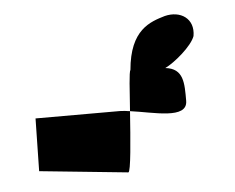

<svg xmlns="http://www.w3.org/2000/svg" viewBox="-34 -535 472 385"><g transform="rotate(-5 201.5 -342.0)"><path d="M32 -206 210 -188C215 -188 220 -253 224 -310C217 -311 210 -312 204 -312H34ZM224 -310C270 -304 338 -283 338 -321C338 -356 339 -386 302 -390C321 -399 357 -429 364 -449C370 -484 342 -502 310 -494C280 -485 239 -473 232 -392C229 -389 227 -352 224 -310Z"/></g></svg>

Font: bitstorm
Style: cn
Weight: 400
Version: Version 0.2